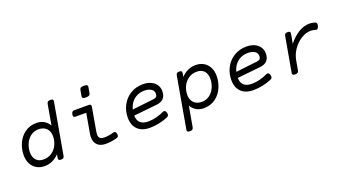

<svg xmlns="http://www.w3.org/2000/svg" viewBox="-64 -1281 3726 2090"><g transform="rotate(-20 1799.0 -236.0)"><path d="M580.6 -623.5Q580.6 -621.6 579.6 -613.8L476.1 -26.9Q473.1 -9.3 465.1 -2.2Q457 4.9 438 4.9H437Q420.9 4.9 413.8 -0.2Q406.7 -5.4 406.7 -16.6Q406.7 -19 407.7 -26.9L414.6 -65.4Q340.8 10.7 246.6 10.7Q194.3 10.7 154.3 -12.5Q114.3 -35.6 92 -78.4Q69.8 -121.1 69.8 -178.7Q69.8 -246.1 97.7 -311.5Q125.5 -377 182.1 -419.4Q238.8 -461.9 319.8 -461.9Q368.2 -461.9 405.3 -440.4Q442.4 -418.9 465.3 -379.4L506.3 -613.8Q509.3 -630.9 518.8 -638.2Q528.3 -645.5 547.9 -645.5H548.8Q565.9 -645.5 573.2 -640.4Q580.6 -635.3 580.6 -623.5ZM441.4 -264.2Q441.4 -323.2 407.7 -356.4Q374 -389.6 316.9 -389.6Q264.2 -389.6 225.1 -359.9Q186 -330.1 165.3 -282.5Q144.5 -234.9 144.5 -183.1Q144.5 -127.4 174.3 -94.5Q204.1 -61.5 259.3 -61.5Q314.9 -61.5 356.2 -90.3Q397.5 -119.1 419.4 -165.8Q441.4 -212.4 441.4 -264.2Z M986.8 -643.1Q986.8 -640.6 985.8 -633.8L974.6 -570.3Q971.7 -552.7 960.7 -545.7Q949.7 -538.6 922.9 -538.6Q899.4 -538.6 890.1 -543.7Q880.9 -548.8 880.9 -561Q880.9 -563.5 881.8 -570.3L893.1 -633.8Q896 -651.4 907.2 -658.4Q918.5 -665.5 945.3 -665.5Q968.3 -665.5 977.5 -660.4Q986.8 -655.3 986.8 -643.1ZM948.7 -429.2Q948.7 -422.4 947.8 -418L900.9 -151.4Q897.5 -130.9 897.5 -119.1Q897.5 -88.4 913.1 -74.5Q928.7 -60.5 962.9 -60.5Q1014.6 -60.5 1069.3 -77.1Q1077.1 -79.1 1080.1 -79.1Q1100.1 -79.1 1106 -51.3Q1107.4 -43.9 1107.4 -37.6Q1107.4 -25.4 1101.6 -18.3Q1095.7 -11.2 1083 -7.3Q1017.1 10.7 955.6 10.7Q892.6 10.7 858.4 -21.7Q824.2 -54.2 824.2 -111.8Q824.2 -131.3 827.6 -149.9L868.2 -380.9H744.6Q731.4 -380.9 725.1 -386.2Q718.8 -391.6 718.8 -403.3Q718.8 -408.7 720.2 -416Q723.6 -435.1 731.9 -443.1Q740.2 -451.2 756.8 -451.2H921.9Q935.5 -451.2 942.1 -446Q948.7 -440.9 948.7 -429.2Z M1667 -108.4Q1685.5 -108.4 1694.3 -81.1Q1697.3 -70.8 1697.3 -63.5Q1697.3 -52.2 1691.7 -44.9Q1686 -37.6 1674.3 -32.2Q1630.9 -13.2 1575 -1.2Q1519 10.7 1464.4 10.7Q1403.8 10.7 1361.1 -11.5Q1318.4 -33.7 1296.4 -75Q1274.4 -116.2 1274.4 -172.9Q1274.4 -252.9 1309.6 -319.1Q1344.7 -385.3 1408 -423.6Q1471.2 -461.9 1552.2 -461.9Q1605.5 -461.9 1645 -443.6Q1684.6 -425.3 1705.8 -392.8Q1727.1 -360.4 1727.1 -319.8Q1727.1 -212.4 1617.7 -200.7L1348.6 -172.9Q1349.6 -115.2 1381.6 -87.6Q1413.6 -60.1 1471.7 -60.1Q1518.6 -60.1 1566.9 -72.5Q1615.2 -85 1654.8 -105Q1662.6 -108.4 1667 -108.4ZM1356.4 -240.2 1602.5 -268.6Q1629.9 -271.5 1640.9 -283.2Q1651.9 -294.9 1651.9 -317.4Q1651.9 -338.4 1639.6 -355Q1627.4 -371.6 1603.3 -381.3Q1579.1 -391.1 1544.9 -391.1Q1495.6 -391.1 1456.8 -371.8Q1418 -352.5 1392.6 -318.4Q1367.2 -284.2 1356.4 -240.2Z M2339.4 -272.5Q2339.4 -205.1 2311.5 -139.6Q2283.7 -74.2 2227.1 -31.7Q2170.4 10.7 2089.4 10.7Q2041.5 10.7 2004.4 -10.5Q1967.3 -31.7 1944.3 -71.3L1902.8 162.6Q1899.9 179.7 1890.4 187Q1880.9 194.3 1861.3 194.3H1860.4Q1843.3 194.3 1835.9 189.2Q1828.6 184.1 1828.6 172.4Q1828.6 170.4 1829.6 162.6L1933.1 -424.3Q1936 -441.9 1944.1 -449Q1952.1 -456.1 1971.2 -456.1H1972.2Q1988.3 -456.1 1995.4 -450.9Q2002.4 -445.8 2002.4 -434.6Q2002.4 -432.1 2001.5 -424.3L1994.6 -385.7Q2068.4 -461.9 2162.6 -461.9Q2214.8 -461.9 2254.9 -438.7Q2294.9 -415.5 2317.1 -372.8Q2339.4 -330.1 2339.4 -272.5ZM2264.6 -268.1Q2264.6 -323.7 2234.9 -356.7Q2205.1 -389.6 2149.9 -389.6Q2094.2 -389.6 2053 -360.8Q2011.7 -332 1989.7 -285.4Q1967.8 -238.8 1967.8 -187Q1967.8 -127.9 2001.5 -94.7Q2035.2 -61.5 2092.3 -61.5Q2145 -61.5 2184.1 -91.3Q2223.1 -121.1 2243.9 -168.7Q2264.6 -216.3 2264.6 -268.1Z M2866.2 -108.4Q2884.8 -108.4 2893.6 -81.1Q2896.5 -70.8 2896.5 -63.5Q2896.5 -52.2 2890.9 -44.9Q2885.3 -37.6 2873.5 -32.2Q2830.1 -13.2 2774.2 -1.2Q2718.3 10.7 2663.6 10.7Q2603 10.7 2560.3 -11.5Q2517.6 -33.7 2495.6 -75Q2473.6 -116.2 2473.6 -172.9Q2473.6 -252.9 2508.8 -319.1Q2543.9 -385.3 2607.2 -423.6Q2670.4 -461.9 2751.5 -461.9Q2804.7 -461.9 2844.2 -443.6Q2883.8 -425.3 2905 -392.8Q2926.3 -360.4 2926.3 -319.8Q2926.3 -212.4 2816.9 -200.7L2547.9 -172.9Q2548.8 -115.2 2580.8 -87.6Q2612.8 -60.1 2670.9 -60.1Q2717.8 -60.1 2766.1 -72.5Q2814.5 -85 2854 -105Q2861.8 -108.4 2866.2 -108.4ZM2555.7 -240.2 2801.8 -268.6Q2829.1 -271.5 2840.1 -283.2Q2851.1 -294.9 2851.1 -317.4Q2851.1 -338.4 2838.9 -355Q2826.7 -371.6 2802.5 -381.3Q2778.3 -391.1 2744.1 -391.1Q2694.8 -391.1 2656 -371.8Q2617.2 -352.5 2591.8 -318.4Q2566.4 -284.2 2555.7 -240.2Z M3544.4 -451.7Q3564 -444.8 3564 -424.8Q3564 -417.5 3560.5 -404.8Q3551.8 -373 3531.7 -373Q3526.4 -373 3521 -375Q3495.6 -383.8 3468.8 -383.8Q3412.6 -383.8 3357.2 -349.6Q3301.8 -315.4 3261.7 -257.6Q3221.7 -199.7 3210 -131.8L3191.4 -26.9Q3188.5 -9.8 3179 -2.4Q3169.4 4.9 3149.9 4.9H3148.9Q3131.8 4.9 3124.5 -0.2Q3117.2 -5.4 3117.2 -17.1Q3117.2 -19 3118.2 -26.9L3188.5 -424.3Q3191.4 -441.9 3199.5 -449Q3207.5 -456.1 3226.6 -456.1H3227.5Q3243.7 -456.1 3250.7 -450.9Q3257.8 -445.8 3257.8 -434.6Q3257.8 -432.1 3256.8 -424.3L3237.3 -316.9Q3292.5 -386.7 3355 -424.3Q3417.5 -461.9 3482.4 -461.9Q3513.7 -461.9 3544.4 -451.7Z"/></g></svg>

Font: Courier Prime Sans
Style: Italic
Weight: 400
Italic angle: -10°
Designer: Alan Dague-Greene
Foundry: Quote-Unquote Apps
Version: Version 3.020